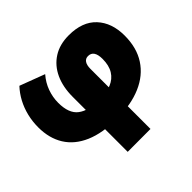

<svg xmlns="http://www.w3.org/2000/svg" viewBox="-174 -738 1153 1153"><g transform="rotate(-45 402.0 -162.0)"><path d="M299.5 210.5V-257Q299.5 -340 328.2 -402.5Q357 -465 411.8 -500Q466.5 -535 544.5 -535Q659.5 -535 720 -470Q780.5 -405 780.5 -296Q780.5 -193 734 -121.5Q687.5 -50 601.2 -12.8Q515 24.5 395.5 24.5Q272 24.5 189.2 -11.2Q106.5 -47 65 -113.8Q23.5 -180.5 23.5 -273Q23.5 -323.5 35 -370.2Q46.5 -417 68.2 -457.5Q90 -498 120 -530L279 -470Q245.5 -431.5 229 -385.8Q212.5 -340 212.5 -292.5Q212.5 -202.5 260.2 -166.2Q308 -130 400.5 -130Q460 -130 501.8 -147Q543.5 -164 565.5 -199.8Q587.5 -235.5 587.5 -291Q587.5 -327.5 575.2 -346.2Q563 -365 537.5 -365Q516 -365 504.8 -348.2Q493.5 -331.5 493.5 -300V210Z"/></g></svg>

Font: Geologica Black
Style: Regular
Weight: 900
Designer: Sindre Bremnes, Frode Helland
Foundry: Monokrom Skriftforlag AS
Version: Version 1.010;gftools[0.9.28]